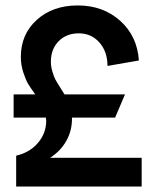

<svg xmlns="http://www.w3.org/2000/svg" viewBox="-20 -682 564 702"><path d="M39.1 -112.8Q89.4 -124.5 119.1 -159.9Q148.9 -195.3 148.9 -240.2L147.9 -252H29.8V-336.9H108.9Q91.3 -361.3 83 -375Q74.7 -388.7 65.4 -416.5Q56.2 -444.3 56.2 -474.1Q56.2 -556.6 114.5 -609.4Q172.9 -662.1 264.2 -662.1Q356.9 -662.1 419.4 -606Q481.9 -549.8 487.8 -460.9L373 -440.9Q373 -493.2 343.5 -526.6Q314 -560.1 268.1 -560.1Q222.7 -560.1 194.3 -531.2Q166 -502.4 166 -456.1Q166 -438.5 171.6 -420.2Q177.2 -401.9 181.6 -393.1Q186 -384.3 199.7 -362.8Q213.4 -341.3 215.8 -336.9H437L400.9 -252H243.2V-248Q243.2 -203.6 222.2 -166.5Q201.2 -129.4 163.1 -105H498V0H39.1Z"/></svg>

Font: Apfel Grotezk Mittel
Style: Regular
Weight: 500
Designer: Luigi Gorlero
Foundry: © 2023, Luigi Gorlero & Collletttivo
Version: Version 2.000;Glyphs 3.2 (3217)